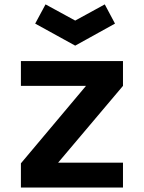

<svg xmlns="http://www.w3.org/2000/svg" viewBox="-20 -834 640 854"><path d="M182.5 -814.5 314.5 -742.5 446 -814.5 491.5 -729 314.5 -631 136.5 -729ZM527 0H73V-107.5L362.5 -452H73V-562.5H527V-452L238.5 -110.5H527Z"/></svg>

Font: Russisch Sans
Style: Bold
Weight: 700
Designer: Michael Sharanda (font) & Cristiano Sobral (main changes)
Foundry: Michael Sharanda
Version: Version 2.00;September 8, 2020;FontCreator 13.0.0.2681 64-bi